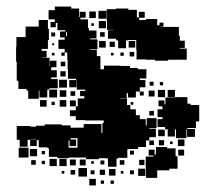

<svg xmlns="http://www.w3.org/2000/svg" viewBox="-20 -546 630 585"><path d="M64 -99H40V-120H31V-162H73V-160H90V-163H116V-167H168V-164H195V-157H216H235V-168H289V-141H292V-171H296V-179H284H240V-180H211V-222H193V-240H211V-222H217V-246H237V-253H224V-269H240V-273H214V-301H213V-280H191V-302H212V-306H187V-335H186V-364H185V-386H177V-376H167V-386H177V-397H158V-425H177V-432H163V-450H179V-454H155V-476H150V-463H134V-479H147V-487H128V-515H147V-526H197V-520H221V-494H223V-510H241V-492H225V-487H248V-460H251V-453H274V-429H255V-426H277V-396H255V-394H275V-375H286V-335H297V-346H347V-345H376V-339H400V-335H426V-307H406V-302H423V-280H406V-267H418V-255H406V-267H394V-249H370V-262H366V-247H345V-246H367V-226H377V-213H394V-195H406V-183H424V-164H427V-186H457V-156H435V-154H455V-128H435V-118H425V-98H401V-92H372V-91H368V-65H340V-63H335V-38H309V-63H304V-64H282V-61H242V-66H217H189V-64H155V-68H129V-94H155H125V-97H98V-119H92V-101H72V-120H64ZM364 -399H340V-423H334V-428H309V-454H326V-455H306V-484H305V-518H333V-520H371V-516H397V-493H403V-510H421V-492H404V-485H425V-488H459V-469H466V-477H478V-465H470V-464H479H525V-437H528V-422H543V-400H528V-398H549V-364H519H492V-361H452V-364H425V-365H396V-394H395V-424H370V-423H364ZM304 -489H280V-513H304ZM272 -491H252V-511H272ZM98 -245H66V-270H61V-275H36V-300H31V-342V-358H29V-404H30V-433H58V-465H98V-485H126V-458H129V-424H126V-397H107V-391H122V-371H108V-370H131V-345H132V-361H152V-341H136V-332H153V-310H136V-305H156V-277H130V-273H124V-249H100V-270H98ZM303 -460H281V-482H303ZM266 -467H258V-475H266ZM404 -457H414H404ZM299 -434H285V-448H299ZM184 -436V-448H181V-436ZM148 -435H136V-447H148ZM392 -401H372V-421H392ZM302 -401H282V-421H302ZM330 -403H314V-419H330ZM145 -408H139V-414H145ZM389 -374H375V-388H389ZM357 -376H347V-386H357ZM326 -377H318V-385H326ZM146 -377H138V-385H146ZM179 -344H165V-358H179ZM180 -313H164V-329H180ZM184 -279H160V-303H184ZM448 -285H436V-297H448ZM477 -286H467V-296H477ZM154 -249H130V-273H154ZM513 -130H491V-152H483V-159H460V-183H475V-189H460V-213H475V-222H463V-240H481V-228H484V-249H513V-250H491V-272H513V-250H551V-230H561V-226H587V-176H577V-156H551V-153H574V-129H550V-152H548V-125H516V-152H513ZM483 -250H461V-272H483ZM182 -251H162V-271H182ZM451 -252H433V-270H451ZM209 -254H195V-268H209ZM122 -221H102V-241H122ZM182 -221H162V-241H182ZM147 -226H137V-236H147ZM386 -227H378V-235H386ZM211 -192H193V-210H211ZM449 -194H435V-208H449ZM482 -131H462V-151H482ZM212 -101H192V-118H189V-96H216V-125H195V-121H212ZM73 -121H90V-122H73ZM542 -101H522V-121H542ZM480 -103H464V-119H480ZM449 -104H435V-118H449ZM506 -107H498V-115H506ZM459 -4H425V-33H424V-69H448V-72H433V-90H451V-75H455V-98H489V-75V-94H515V-70H521V-32H496V-27H459ZM67 -66H37V-96H67ZM93 -70H71V-92H93ZM541 -72H523V-90H541ZM388 -75H376V-87H388ZM117 -76H107V-86H117ZM153 -40H131V-62H153ZM183 -40H161V-62H183ZM241 -42H223V-60H241ZM211 -42H193V-60H211ZM420 -43H404V-59H420ZM89 -44H75V-58H89ZM359 -44H345V-58H359ZM298 -45H286V-57H298ZM117 -46H107V-56H117ZM266 -47H258V-55H266ZM245 -8H219V-34H245ZM423 -10H401V-32H423ZM332 -11H312V-31H332ZM300 -13H284V-29H300ZM209 -14H195V-28H209ZM268 -15H256V-27H268ZM388 -15H376V-27H388ZM176 -17H168V-25H176ZM356 -17H348V-25H356ZM272 19H252V-1H272ZM327 14H317V4H327ZM297 14H287V4H297Z"/></svg>

Font: Rubik Storm
Style: Regular
Weight: 400
Designer: Hubert and Fischer, NaN
Foundry: Hubert and Fischer, NaN
Version: Version 2.201